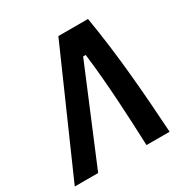

<svg xmlns="http://www.w3.org/2000/svg" viewBox="-186 -828 932 962"><g transform="rotate(-30 280.0 -347.0)"><path d="M-25.9 0H109.4L336.4 -543.5H351.1C373.5 -362.3 382.3 -173.3 389.2 0H522.9C508.3 -231 490.7 -460.4 451.2 -693.8H279.8Z"/></g></svg>

Font: Cascadia Mono NF
Style: Bold Italic
Weight: 700
Italic angle: -10°
Monospace: yes
Designer: Aaron Bell
Foundry: Saja Typeworks
Version: Version 2404.023